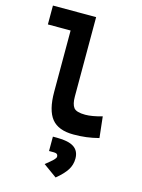

<svg xmlns="http://www.w3.org/2000/svg" viewBox="-148 -815 881 1195"><g transform="rotate(15 293.0 -217.5)"><path d="M370.1 9.8Q272.5 9.8 229.2 -43.9Q186 -97.7 186 -215.8V-610.8H39.6V-732.4H317.9V-220.7Q317.9 -171.9 334.7 -149.9Q351.6 -127.9 409.2 -127.9Q452.1 -127.9 517.6 -146.5L532.7 -10.7Q491.2 0 452.6 4.9Q414.1 9.8 370.1 9.8ZM332.5 296.9 245.1 233.9Q281.2 205.1 294.7 191.7Q308.1 178.2 308.1 169.4Q308.1 148.4 282.2 148.4H250.5V55.7H277.3Q351.6 55.7 386.5 79.1Q421.4 102.5 421.4 151.9Q421.4 192.4 400.1 225.6Q378.9 258.8 332.5 296.9Z"/></g></svg>

Font: Cascadia Code PL
Style: Bold
Weight: 700
Monospace: yes
Designer: Aaron Bell
Foundry: Saja Typeworks
Version: Version 2404.023; ttfautohint (v1.8.4)